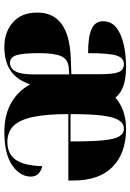

<svg xmlns="http://www.w3.org/2000/svg" viewBox="122 -713 601 885"><g transform="rotate(90 422.5 -270.5)"><path d="M196 10Q129 10 83.5 -29Q38 -68 38 -142Q38 -288 246 -296L322 -299V-432Q322 -494 312 -517.5Q302 -541 275 -541Q246 -541 235.5 -505.5Q225 -470 225 -376Q150 -376 114 -392Q78 -408 78 -445Q78 -483 107 -506Q136 -529 184 -540Q232 -551 289 -551Q339 -551 374 -539.5Q409 -528 430 -502Q486 -551 574 -551Q685 -551 748.5 -489.5Q812 -428 812 -309V-285H506Q506 -182 519.5 -120.5Q533 -59 561 -31.5Q589 -4 635 -4Q687 -4 715 -40.5Q743 -77 746 -165Q767 -160 780.5 -147Q794 -134 794 -112Q794 -62 741.5 -26Q689 10 588 10Q511 10 455.5 -21Q400 -52 369 -109Q347 -45 304 -17.5Q261 10 196 10ZM632 -295Q632 -390 627 -443.5Q622 -497 609 -519Q596 -541 573 -541Q550 -541 535 -519Q520 -497 513 -443.5Q506 -390 506 -295ZM270 -16Q295 -16 309 -41.5Q323 -67 323 -127V-289L293 -287Q254 -284 239.5 -253Q225 -222 225 -151Q225 -72 235 -44Q245 -16 270 -16Z"/></g></svg>

Font: Noto Serif Display SemiCondensed Black
Style: Regular
Weight: 900
Width: 4
Designer: Monotype Design Team
Foundry: Monotype Imaging Inc.
Version: Version 2.009